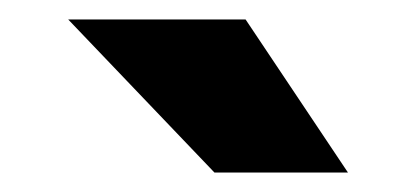

<svg xmlns="http://www.w3.org/2000/svg" viewBox="-20 -955 417 197"><path d="M200 -778 50 -935H232L337 -778Z"/></svg>

Font: Tomorrow
Style: Bold
Weight: 700
Designer: Tony de Marco, Monica Rizzolli
Foundry: Just in Type
Version: Version 2.002